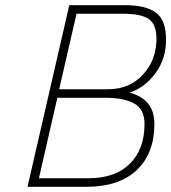

<svg xmlns="http://www.w3.org/2000/svg" viewBox="-20 -720 660 740"><path d="M462 -700Q543 -700 581.5 -671Q620 -642 620 -567.5Q620 -493 579 -437.5Q538 -382 479 -363Q575 -338 575 -243Q575 -128 506.5 -64Q438 0 313 0H86L247 -700ZM388 -343H201L130 -33H321Q424 -33 480.5 -89Q537 -145 537 -242Q537 -299 497.5 -321Q458 -343 388 -343ZM455 -667H275L208 -376H396Q479 -376 531 -432.5Q583 -489 583 -571Q583 -626 553.5 -646.5Q524 -667 455 -667Z"/></svg>

Font: Titillium Web ExtraLight
Style: Italic
Weight: 275
Italic angle: -13°
Version: Version 1.002;PS 57.000;hotconv 1.0.70;makeotf.lib2.5.55311